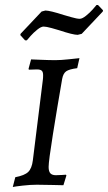

<svg xmlns="http://www.w3.org/2000/svg" viewBox="-20 -737 431 766"><path d="M174 -71Q174 -53 181 -45.5Q188 -38 203 -38Q217 -38 228 -39Q239 -40 243 -40L245 -37L233 2Q222 2 190.5 1Q159 0 127 0Q101 0 70.5 3.5Q40 7 31 9L41 -30Q78 -37 92.5 -51Q107 -65 111 -97L151 -419Q152 -426 152 -437Q152 -450 146.5 -455Q141 -460 127 -460L95 -459L94 -463L104 -500Q108 -500 142.5 -498.5Q177 -497 201 -497Q223 -497 255 -500.5Q287 -504 297 -505L288 -465Q256 -461 244 -452.5Q232 -444 228 -422Q208 -307 191 -200.5Q174 -94 174 -71ZM61 -597 62 -602 146 -691 161 -695Q179 -695 235 -677Q242 -675 264.5 -668.5Q287 -662 298 -662Q308 -662 323 -674Q338 -686 350 -699.5Q362 -713 365 -717H371L391 -696L390 -691L306 -602L290 -598Q271 -598 217 -616Q208 -619 186 -625Q164 -631 154 -631Q144 -631 129 -619Q114 -607 102 -593.5Q90 -580 87 -576H80Z"/></svg>

Font: Alegreya SC
Style: Italic
Weight: 400
Italic angle: -7°
Designer: Juan Pablo del Peral
Foundry: Huerta Tipografica
Version: Version 2.007; ttfautohint (v1.6)